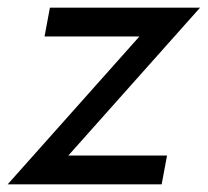

<svg xmlns="http://www.w3.org/2000/svg" viewBox="-35 -480 541 500"><path d="M328 -385 -15 0H386L400 -75H143L486 -460H95L81 -385Z"/></svg>

Font: Jost
Style: Italic
Weight: 400
Italic angle: -5°
Version: Version 3.710